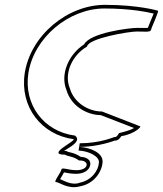

<svg xmlns="http://www.w3.org/2000/svg" viewBox="-20 -574 672 792"><path d="M82 -272C61 -133 151 -18 283 0C296 7 167 64 248 64C261 72 281 70 306 88C351 86 348 128 296 128C260 128 235 114 233 126C231 139 199 177 211 177C224 177 261 208 308 195C368 185 400 135 403 96C407 56 351 34 307 32C387 32 453 6 453 6C464 7 474 -1 480 -12C538 -22 565 -53 558 -53L401 -114C345 -114 285 -150 268 -210C243 -270 277 -346 339 -382C344 -416 511 -444 544 -444C578 -444 601 -440 603 -451C605 -462 638 -530 631 -530C631 -530 551 -554 413 -554C258 -554 106 -428 82 -272ZM97 -272C120 -419 264 -539 411 -539C518 -539 589 -524 614 -518C607 -501 595 -473 590 -459C581 -458 565 -459 546 -459C514 -459 352 -439 327 -391C262 -349 228 -267 254 -203C273 -137 337 -100 396 -99L533 -46C518 -37 496 -31 471 -25C467 -18 461 -9 456 -9H453C448 -8 392 17 309 17L304 47C348 49 391 72 388 97C386 130 357 171 307 180L306 181C275 190 247 173 228 165C233 156 239 147 244 137C255 139 272 143 294 143C322 143 347 131 352 108C357 85 336 74 313 73C283 53 263 56 254 49H244C261 36 321 9 289 -15H287C162 -32 77 -141 97 -272Z"/></svg>

Font: Ampere
Style: OuLnIta
Weight: 400
Version: Version 1